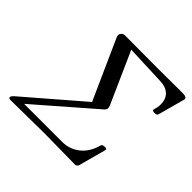

<svg xmlns="http://www.w3.org/2000/svg" viewBox="-165 -840 1015 1015"><g transform="rotate(45 343.0 -332.0)"><path d="M39 3Q24 3 24 -5Q24 -14 38 -26L350 -295L201 -627Q197 -635 197 -644Q197 -650 204 -658.5Q211 -667 224 -667Q286 -667 345.5 -666.5Q405 -666 464 -666Q512 -666 560 -666.5Q608 -667 656 -667Q691 -667 685 -646L644 -496Q642 -490 632.5 -488Q623 -486 615 -488Q607 -490 608 -496Q616 -523 616 -542Q616 -583 592 -605Q568 -627 525 -628L301 -637L429 -350Q435 -336 433 -327Q431 -318 417 -307L103 -34H387Q443 -34 485.5 -68Q528 -102 545 -166Q547 -172 556 -174Q565 -176 573.5 -174Q582 -172 580 -166L538 -11Q533 3 519 3Q460 3 402.5 1.5Q345 0 287 0Q226 0 164.5 1.5Q103 3 39 3Z"/></g></svg>

Font: Junicode
Style: Italic
Weight: 400
Italic angle: -11°
Designer: Peter S. Baker
Version: Version 2.100; ttfautohint (v1.8.4)